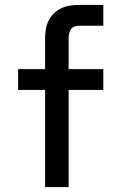

<svg xmlns="http://www.w3.org/2000/svg" viewBox="-20 -755 490 775"><path d="M162 0V-392H53V-476H162V-601Q162 -619 165 -637Q168 -655 176 -671Q184 -687 197 -700Q210 -713 226 -721Q242 -729 260 -732Q278 -735 296 -735H397V-651H296Q287 -651 278.5 -647Q270 -643 265.5 -635.5Q261 -628 259 -619Q257 -610 257 -601V-476H397V-392H257V0Z"/></svg>

Font: Iosevka Aile Medium
Style: Regular
Weight: 500
Designer: Belleve Invis
Foundry: Belleve Invis
Version: Version 27.3.5; ttfautohint (v1.8.4)